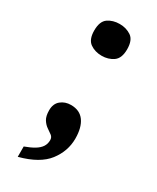

<svg xmlns="http://www.w3.org/2000/svg" viewBox="-181 -593 655 801"><g transform="rotate(30 146.5 -192.5)"><path d="M145.8 -386Q113.4 -386 90 -402.5Q66.6 -419.1 66.6 -462.4Q66.6 -506.6 90 -522.7Q113.4 -538.8 145.8 -538.8Q177.5 -538.8 201.3 -522.7Q225 -506.6 225 -462.4Q225 -419.1 201.3 -402.5Q177.5 -386 145.8 -386ZM53.8 154V104.2Q81.6 94.1 99.9 83.1Q118.2 72 127.3 58.2Q136.4 44.4 136.4 26.3Q136.4 12.7 126.4 5Q116.5 -2.6 103.2 -11.4Q90 -20.2 80 -35.9Q70.1 -51.7 70.1 -80Q70.1 -111.7 90.3 -128.2Q110.4 -144.6 138.8 -144.6Q181.3 -144.6 202.7 -114.8Q224.1 -84.9 224.1 -31.5Q224.1 28.7 185.5 79Q146.9 129.3 53.8 154Z"/></g></svg>

Font: Noto Serif Gurmukhi
Style: Regular
Weight: 400
Designer: Vaibhav Singh and the Monotype Design Team
Foundry: Monotype Imaging Inc.
Version: Version 2.003